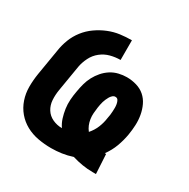

<svg xmlns="http://www.w3.org/2000/svg" viewBox="-128 -644 756 769"><g transform="rotate(30 250.0 -260.0)"><path d="M397 8Q372 8 348 4Q324 0 301 -7Q277 1 252.5 4.5Q228 8 204 8Q173 8 143 2.5Q113 -3 87.5 -17Q62 -31 43.5 -53Q25 -75 15.5 -103Q6 -131 6 -161.5Q6 -192 11 -223L31 -343Q35 -370 45 -396Q55 -422 72.5 -444.5Q90 -467 113.5 -483.5Q137 -500 163 -510.5Q189 -521 215.5 -524.5Q242 -528 269 -528V-437Q246 -437 223 -431Q200 -425 181 -410Q162 -395 151 -373Q140 -351 136 -329L116 -209Q112 -185 113.5 -162Q115 -139 126.5 -120.5Q138 -102 158.5 -92.5Q179 -83 202 -83Q191 -99 185 -118Q179 -137 176 -157.5Q173 -178 174.5 -199Q176 -220 180 -241Q183 -259 188 -277.5Q193 -296 202 -313Q211 -330 224 -345Q237 -360 253.5 -370.5Q270 -381 289 -385.5Q308 -390 326 -390Q349 -390 371 -383.5Q393 -377 409 -363Q425 -349 434.5 -329Q444 -309 448 -286.5Q452 -264 451 -241Q450 -218 446 -194Q441 -165 430.5 -136.5Q420 -108 401 -82Q403 -82 404.5 -82Q406 -82 407 -82L412 8Q408 8 404.5 8Q401 8 397 8ZM303 -124Q319 -142 328 -164Q337 -186 340 -209Q342 -217 343 -226Q344 -235 344.5 -243.5Q345 -252 345 -260Q345 -268 343.5 -276.5Q342 -285 338 -292Q334 -299 325 -299Q318 -299 312 -293.5Q306 -288 302.5 -281.5Q299 -275 296 -268.5Q293 -262 291 -255Q289 -248 287.5 -240.5Q286 -233 285 -226Q283 -212 282 -198.5Q281 -185 283 -171.5Q285 -158 290 -146Q295 -134 303 -124Z"/></g></svg>

Font: Iosevka SS04 Extrabold Oblique
Style: Regular
Weight: 800
Italic angle: -9°
Monospace: yes
Designer: Belleve Invis
Foundry: Belleve Invis
Version: Version 19.0.0; ttfautohint (v1.8.4)